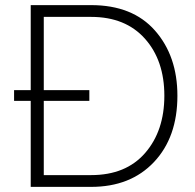

<svg xmlns="http://www.w3.org/2000/svg" viewBox="-20 -730 760 750"><path d="M336 0H100V-336H35V-378H100V-710H336Q498 -710 585.5 -610.5Q673 -511 673 -356Q673 -194 581.5 -97Q490 0 336 0ZM622 -356Q622 -494 546 -579Q470 -664 336 -664H151V-378H329V-336H151V-46H336Q472 -46 547 -132.5Q622 -219 622 -356Z"/></svg>

Font: Raleway
Style: Light
Weight: 300
Designer: Matt McInerney, Pablo Impallari, Rodrigo Fuenzalida
Foundry: Matt McInerney, Pablo Impallari, Rodrigo Fuenzalida
Version: Version 3.000